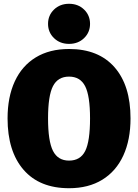

<svg xmlns="http://www.w3.org/2000/svg" viewBox="-20 -975 730 1015"><path d="M670 -349Q670 -236 632 -153Q594 -70 521 -25Q448 20 345 20Q189 20 104.5 -77.5Q20 -175 20 -349Q20 -462 58 -544.5Q96 -627 169 -671.5Q242 -716 345 -716Q501 -716 585.5 -619.5Q670 -523 670 -349ZM234 -349Q234 -229 260 -177.5Q286 -126 345 -126Q405 -126 430.5 -177Q456 -228 456 -349Q456 -469 430 -519.5Q404 -570 345 -570Q286 -570 260 -519.5Q234 -469 234 -349ZM456 -849Q456 -804 424.5 -773.5Q393 -743 345 -743Q297 -743 265.5 -773.5Q234 -804 234 -849Q234 -894 265.5 -924.5Q297 -955 345 -955Q393 -955 424.5 -924.5Q456 -894 456 -849Z"/></svg>

Font: Fira Sans Black
Style: Regular
Weight: 900
Designer: Carrois Corporate & Edenspiekermann AG
Foundry: Carrois Corporate GbR & Edenspiekermann AG
Version: Version 4.203